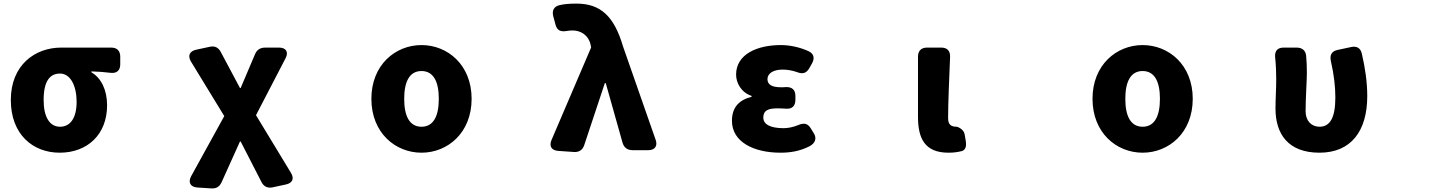

<svg xmlns="http://www.w3.org/2000/svg" viewBox="-20 -793 8040 1065"><path d="M311 54C465 54 574 -47 574 -209C574 -293 542 -360 487 -392V-397C527 -396 559 -393 594 -389C628 -385 647 -403 647 -436V-479C647 -511 629 -529 597 -529H319C176 -529 40 -434 40 -238C40 -49 161 54 311 54ZM222 -238C222 -344 257 -385 313 -385C372 -385 405 -315 405 -228C405 -140 371 -90 313 -90C256 -90 222 -143 222 -238Z M1074 247 1151 252C1180 254 1198 243 1210 216L1311 -8H1315L1430 216C1443 242 1464 252 1493 246L1567 230C1603 222 1613 197 1594 166L1400 -154L1564 -470C1582 -504 1567 -529 1528 -529H1452C1424 -529 1405 -518 1394 -491L1315 -305H1311L1205 -504C1191 -531 1170 -540 1141 -533L1067 -517C1032 -509 1020 -484 1039 -452L1224 -149L1040 185C1022 219 1036 244 1074 247Z M2318 54C2463 54 2596 -56 2596 -245C2596 -433 2463 -543 2318 -543C2173 -543 2040 -433 2040 -245C2040 -56 2173 54 2318 54ZM2222 -245C2222 -339 2251 -399 2318 -399C2385 -399 2414 -339 2414 -245C2414 -150 2385 -90 2318 -90C2251 -90 2222 -150 2222 -245Z M3076 44 3163 50C3192 52 3212 39 3221 11L3335 -332H3340L3433 -2C3441 26 3460 40 3489 40H3576C3612 40 3629 17 3617 -17L3436 -535C3387 -702 3312 -773 3178 -773C3135 -773 3106 -770 3082 -764C3051 -756 3041 -733 3049 -702L3062 -654C3071 -623 3091 -616 3123 -621C3133 -623 3144 -624 3157 -624C3202 -624 3245 -597 3256 -545L3259 -530L3039 -16C3025 18 3039 41 3076 44Z M4309 54C4363 54 4415 46 4469 19C4504 1 4511 -27 4494 -54L4476 -83C4459 -110 4437 -112 4407 -99C4378 -87 4349 -82 4327 -82C4253 -82 4214 -103 4214 -141C4214 -179 4238 -192 4293 -192C4309 -192 4325 -191 4342 -190C4374 -188 4392 -206 4392 -239V-261C4392 -294 4374 -311 4340 -310C4330 -309 4320 -309 4311 -309C4263 -309 4237 -323 4237 -354C4237 -386 4270 -407 4321 -407C4348 -407 4375 -402 4401 -393C4431 -381 4452 -386 4468 -413L4484 -441C4500 -470 4495 -495 4465 -509C4417 -531 4362 -543 4311 -543C4181 -543 4063 -493 4063 -379C4063 -334 4091 -280 4149 -261V-256C4081 -239 4040 -199 4040 -123C4040 -5 4162 54 4309 54Z M5241 54C5273 54 5296 50 5315 45C5335 39 5342 20 5337 -11L5331 -47C5326 -79 5288 -90 5288 -90C5255 -90 5239 -101 5239 -139C5239 -218 5245 -357 5250 -478C5251 -511 5234 -529 5201 -529H5122C5090 -529 5072 -511 5072 -479V-145C5072 -26 5109 54 5241 54Z M6318 54C6463 54 6596 -56 6596 -245C6596 -433 6463 -543 6318 -543C6173 -543 6040 -433 6040 -245C6040 -56 6173 54 6318 54ZM6222 -245C6222 -339 6251 -399 6318 -399C6385 -399 6414 -339 6414 -245C6414 -150 6385 -90 6318 -90C6251 -90 6222 -150 6222 -245Z M7299 54C7474 54 7564 -66 7564 -260C7564 -338 7552 -418 7534 -495C7527 -527 7505 -539 7474 -532L7399 -516C7367 -509 7355 -488 7362 -455C7380 -376 7387 -311 7387 -252C7387 -139 7357 -90 7299 -90C7256 -90 7222 -121 7222 -176C7222 -252 7229 -343 7229 -387C7229 -422 7228 -454 7225 -484C7222 -514 7202 -529 7172 -529H7100C7066 -529 7050 -510 7053 -476C7058 -429 7059 -384 7059 -352C7059 -298 7055 -245 7055 -191C7055 -50 7125 54 7299 54Z"/></svg>

Font: コーポレート・ロゴ（ラウンド）ver3 Bold
Style: Regular
Weight: 700
Designer: [KANA_main] LOGOTYPE.JP [Source Han Sans] Ryoko NISHIZUKA 西塚涼子 (kana, bopomofo & ideographs); Paul D. Hunt (Latin, Greek
Version: Version 12.001;FEAKit 1.0